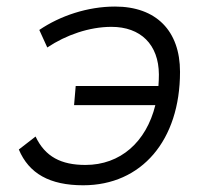

<svg xmlns="http://www.w3.org/2000/svg" viewBox="-20 -547 626 577"><path d="M230 9.8C405.8 9.8 521 -125.5 521 -331.1C521 -454.6 449.2 -527.3 325.7 -527.3C243.2 -527.3 160.6 -499.5 98.1 -457L122.1 -404.3C178.2 -441.9 248.5 -466.3 314.9 -466.3C402.3 -466.3 457 -413.6 457.5 -323.2C457.5 -311.5 457 -299.8 456.1 -288.6H207.5L202.6 -231H446.8C419.4 -120.1 341.8 -51.3 236.8 -51.3C164.1 -51.3 115.7 -75.7 86.9 -136.7L36.6 -97.7C66.9 -25.4 129.4 9.8 230 9.8Z"/></svg>

Font: Cascadia Mono NF Light
Style: Italic
Weight: 300
Italic angle: -10°
Monospace: yes
Designer: Aaron Bell
Foundry: Saja Typeworks
Version: Version 2404.023